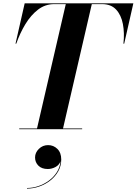

<svg xmlns="http://www.w3.org/2000/svg" viewBox="-20 -770 814 1144"><path d="M188.9 168.2Q188.9 139.4 211.7 117Q234.5 94.6 266.5 94.6Q298.9 94.6 321.9 117.2Q344.9 139.8 344.9 180.2Q344.9 218.6 327.1 250.4Q309.3 282.2 279.7 305.4Q250.1 328.6 213.9 341.2Q177.7 353.8 140.9 353.8V350.2Q174.9 350.2 209.1 338.6Q243.3 327 272.1 305.6Q300.9 284.2 319.3 255Q337.7 225.8 340.5 190.6Q332.9 213.4 310.5 225.2Q288.1 237 264.9 237Q228.5 237 208.7 217Q188.9 197 188.9 168.2ZM94.5 -4.5H200.5L372 -745.5H303Q249.5 -745.5 206.8 -712.8Q164 -680 131.5 -626.5Q99 -573 77 -510H72.5L127 -750H774.5L720 -510H715.5Q722.5 -573.5 712.2 -627Q702 -680.5 671.8 -713Q641.5 -745.5 588 -745.5H527L355.5 -4.5H469.5V0H94.5Z"/></svg>

Font: Bodoni* 36pt
Style: Bold Italic
Weight: 700
Italic angle: -13°
Version: Version 2.3